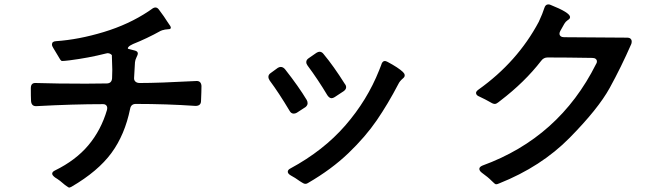

<svg xmlns="http://www.w3.org/2000/svg" viewBox="-20 -819 3040 872"><path d="M895 -429Q895 -405 893 -361Q893 -338 868 -338Q736 -347 597 -347Q575 -347 571 -325Q547 -207 486 -124Q425 -41 305 29Q297 33 294 33Q292 33 285 28Q278 23 275 21Q253 1 230 -13Q217 -23 217 -30Q217 -39 230 -45Q324 -91 381.5 -159.5Q439 -228 466 -320Q467 -323 467 -328Q467 -336 462 -341Q457 -346 448 -346Q313 -346 147 -337Q123 -335 121 -360Q120 -379 120 -419Q120 -444 144 -442Q237 -439 369 -439Q432 -439 464 -440Q487 -440 489 -463Q490 -476 490 -502Q490 -523 488 -569Q476 -581 461 -576Q382 -556 296 -545Q272 -542 262 -542Q258 -542 253.5 -548.5Q249 -555 243 -566Q233 -583 222 -601Q216 -610 216 -617Q216 -631 234 -632Q337 -639 451 -673.5Q565 -708 655 -768L668 -777Q678 -785 686 -785Q695 -785 702 -775Q727 -742 741 -719Q744 -714 747.5 -709.5Q751 -705 754 -700Q756 -694 756 -693Q756 -689 751 -687Q746 -686 737 -685.5Q728 -685 723 -683Q720 -683 710 -679Q647 -644 584 -619Q568 -612 562.5 -604.5Q557 -597 567 -596L594 -589Q600 -587 603 -584Q606 -581 606 -575Q606 -571 600 -559Q594 -547 593 -536Q591 -490 589 -466Q588 -455 595 -448.5Q602 -442 615 -442Q701 -442 870 -451Q893 -453 895 -429Z M1486 -373Q1476 -373 1467 -386Q1424 -458 1377 -521Q1371 -529 1371 -537Q1371 -547 1381 -554Q1388 -559 1417 -579Q1425 -584 1431 -584Q1442 -584 1450 -573Q1495 -519 1546 -438Q1552 -431 1552 -423Q1552 -413 1541 -405Q1511 -385 1500 -378Q1492 -373 1486 -373ZM1342 4Q1320 -12 1301 -22Q1287 -30 1287 -39Q1287 -48 1299 -54Q1449 -135 1548.5 -249.5Q1648 -364 1702 -500L1711 -523Q1716 -542 1728 -542Q1732 -542 1740 -538Q1789 -512 1810 -492Q1814 -488 1816 -484.5Q1818 -481 1818 -476Q1818 -469 1809 -462Q1795 -450 1789 -437Q1742 -347 1691 -272.5Q1640 -198 1563 -124Q1486 -50 1379 12Q1374 16 1366 16Q1361 16 1352.5 10.5Q1344 5 1342 4ZM1314 -303Q1302 -303 1295 -316Q1246 -398 1205 -453Q1199 -462 1199 -470Q1199 -480 1209 -487L1242 -511Q1249 -515 1255 -515Q1266 -515 1275 -504Q1337 -425 1373 -365Q1377 -358 1377 -350Q1377 -341 1368 -333L1328 -307Q1321 -303 1314 -303Z M2849 -632Q2849 -623 2847 -619Q2801 -514 2749 -419.5Q2697 -325 2567.5 -193.5Q2438 -62 2247 14Q2238 18 2233 18Q2228 18 2212.5 2Q2197 -14 2169 -34Q2157 -43 2157 -52Q2157 -61 2171 -67Q2520 -194 2687 -528Q2691 -533 2691 -540Q2691 -547 2685.5 -551.5Q2680 -556 2670 -556Q2552 -558 2467 -558Q2449 -558 2438 -543Q2363 -446 2253 -362Q2250 -360 2242 -353.5Q2234 -347 2227 -347Q2222 -347 2215.5 -350Q2209 -353 2201 -358Q2196 -361 2183.5 -367.5Q2171 -374 2158 -380Q2142 -386 2142 -397Q2142 -404 2153 -412Q2330 -538 2427 -720Q2445 -759 2452 -782Q2457 -799 2470 -799Q2476 -799 2480 -797Q2568 -762 2569 -742Q2569 -737 2566.5 -734Q2564 -731 2556.5 -726Q2549 -721 2543 -711L2525 -679Q2521 -672 2521 -666Q2521 -659 2526.5 -654.5Q2532 -650 2542 -650L2827 -648Q2839 -648 2844 -643Q2849 -638 2849 -632Z"/></svg>

Font: Shippori Gochic B2 Bold
Style: Regular
Weight: 700
Designer: FONTDASU
Foundry: FONTDASU / Google Inc. / but / Adobe
Version: Version 1.130